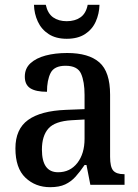

<svg xmlns="http://www.w3.org/2000/svg" viewBox="-20 -767 573 797"><path d="M188 10Q127 10 85.5 -29.5Q44 -69 44 -151Q44 -231 96.5 -269Q149 -307 254 -311L331 -314V-373Q331 -428 316.5 -461Q302 -494 252 -494Q205 -494 190 -464Q175 -434 175 -386Q129 -386 106 -400.5Q83 -415 83 -449Q83 -483 106.5 -504.5Q130 -526 169.5 -536.5Q209 -547 259 -547Q348 -547 392.5 -508Q437 -469 437 -374V-116Q437 -74 450 -59Q463 -44 494 -44H497V0H355L339 -82H331Q312 -54 293.5 -33.5Q275 -13 250.5 -1.5Q226 10 188 10ZM221 -52Q271 -52 301 -90.5Q331 -129 331 -191V-271L278 -268Q208 -264 181 -233.5Q154 -203 154 -146Q154 -52 221 -52ZM257 -606Q212 -606 182 -625.5Q152 -645 137 -677.5Q122 -710 121 -747H170Q178 -711 200.5 -695Q223 -679 257 -679Q291 -679 314 -695Q337 -711 344 -747H393Q392 -710 377.5 -677.5Q363 -645 333 -625.5Q303 -606 257 -606Z"/></svg>

Font: Noto Serif Sinhala SemiCondensed Medium
Style: Regular
Weight: 500
Width: 4
Designer: Jelle Bosma - Monotype Design Team
Foundry: Monotype Imaging Inc.
Version: Version 2.007; ttfautohint (v1.8.4.7-5d5b)